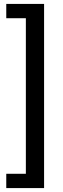

<svg xmlns="http://www.w3.org/2000/svg" viewBox="-20 -760 323 980"><path d="M12 200V127H112V-667H12V-740H205V200Z"/></svg>

Font: Livvic Medium
Style: Regular
Weight: 500
Designer: Jacques Le Bailly, Baron von Fonthausen
Version: Version 1.001; ttfautohint (v1.8.2)